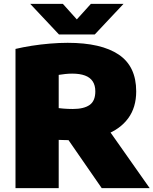

<svg xmlns="http://www.w3.org/2000/svg" viewBox="-20 -971 792 991"><path d="M60 0V-718.5Q98 -727.5 144 -734.8Q190 -742 238 -746Q286 -750 329 -750Q502.5 -750 592.8 -689.2Q683 -628.5 683 -499.5Q683 -416.5 641.5 -360.2Q600 -304 524.8 -275.8Q449.5 -247.5 348.5 -247.5Q332.5 -247.5 316 -248Q299.5 -248.5 283 -249V0ZM505 0 270.5 -339H514L752.5 0ZM356 -408.5Q412.5 -408.5 442.2 -429Q472 -449.5 472 -499.5Q472 -530.5 458.5 -551Q445 -571.5 418.5 -581.2Q392 -591 352.5 -591Q335 -591 316.5 -589Q298 -587 283 -584.5V-413Q294.5 -411.5 306.8 -410.5Q319 -409.5 331.5 -409Q344 -408.5 356 -408.5ZM284.5 -793 136 -951H304.5L393.5 -852H359.5L449 -951H617.5L469 -793Z"/></svg>

Font: Encode Sans SC SemiExpanded Black
Style: Regular
Weight: 900
Width: 6
Designer: Multiple Designers
Foundry: Impallari Type
Version: Version 3.002